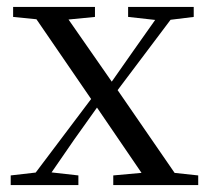

<svg xmlns="http://www.w3.org/2000/svg" viewBox="-20 -536 604 556"><path d="M11 0V-28L98 -38H118L207 -28V0ZM56 0 270 -284 291 -264H289L195 -132L104 0ZM308 0V-28L429 -39H451L554 -28V0ZM295 -241 275 -263H278L367 -390L456 -516H502ZM414 0 253 -236 61 -516H153L311 -289L510 0ZM18 -487V-516H255V-487L153 -477H118ZM351 -487V-516H541V-487L460 -477H441Z"/></svg>

Font: Noto Serif JP
Style: Regular
Weight: 400
Designer: Ryoko NISHIZUKA  (kana & ideographs); Frank Grießhammer (Latin, Greek & Cyrillic); Wenlong ZHANG  (bopomofo); Sandoll Co
Foundry: Adobe
Version: Version 2.003-H1;hotconv 1.1.1;makeotfexe 2.6.0